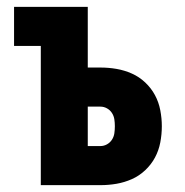

<svg xmlns="http://www.w3.org/2000/svg" viewBox="-20 -540 540 560"><path d="M99 0V-406H21V-520H236V-343H273Q297 -343 320 -339Q343 -335 364.5 -325.5Q386 -316 403.5 -299.5Q421 -283 432 -262.5Q443 -242 447.5 -218.5Q452 -195 452 -172Q452 -148 447.5 -124.5Q443 -101 432 -80.5Q421 -60 403.5 -43.5Q386 -27 364.5 -17.5Q343 -8 320 -4Q297 0 273 0ZM273 -114Q283 -114 292 -119Q301 -124 306.5 -132.5Q312 -141 313.5 -151Q315 -161 315 -172Q315 -182 313.5 -192Q312 -202 306.5 -210.5Q301 -219 292 -224Q283 -229 273 -229H236V-114Z"/></svg>

Font: Iosevka Term Curly Heavy
Style: Regular
Weight: 900
Designer: Belleve Invis
Foundry: Belleve Invis
Version: Version 32.3.0